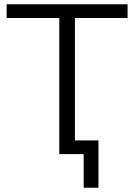

<svg xmlns="http://www.w3.org/2000/svg" viewBox="-20 -720 628 897"><path d="M576 -636H330V-64H440V157H371V0H257V-636H11V-700H576Z"/></svg>

Font: mBank
Style: Regular
Weight: 400
Designer: Julieta Ulanovsky
Foundry: Julieta Ulanovsky
Version: Version 7.200;PS 007.200;hotconv 1.0.88;makeotf.lib2.5.64775